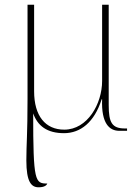

<svg xmlns="http://www.w3.org/2000/svg" viewBox="-20 -556 591 816"><path d="M144 240C168 240 178 232 181 224C129 224 121 217 121 -74C140 -21 180 10 252 10C322 10 381 -36 412 -134H414C410 -31 445 0 487 0H520V-10H511C456 -10 442 -35 442 -109V-536H414V-212C414 -115 352 -5 253 -5C173 -5 125 -63 125 -168V-536H97V-136C97 17 92 57 92 126C92 217 113 240 144 240Z"/></svg>

Font: Noto Serif Display Thin
Style: Regular
Weight: 100
Designer: Monotype Design Team
Foundry: Monotype Imaging Inc.
Version: Version 2.009